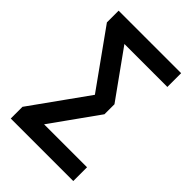

<svg xmlns="http://www.w3.org/2000/svg" viewBox="-252 -819 1114 1114"><g transform="rotate(45 305.0 -262.5)"><path d="M48 180V84L312 -285V-240L48 -609V-705H561V-592H179L182 -629L415 -304V-222L180 107L178 67H561V180Z"/></g></svg>

Font: Nunito Sans 7pt
Style: Bold
Weight: 700
Designer: Vernon Adams
Foundry: Vernon Adams
Version: Version 3.101;gftools[0.9.27]